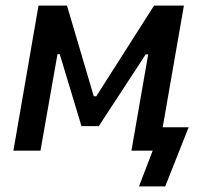

<svg xmlns="http://www.w3.org/2000/svg" viewBox="-20 -540 744 688"><path d="M28 0H125L186 -346H194L272 -88H334L502 -345H511L451 0H527L478 128H572L656 -84H563L639 -520H532L325 -195H316L220 -520H118Z"/></svg>

Font: Fixel Text 20240404 Medium
Style: Italic
Weight: 500
Width: 4
Italic angle: -10°
Designer: AlfaBravo + MacPaw
Foundry: Kyrylo Tkachov, Marchela Mozhyna, Serhii Makarenko, Maria Weinstein, Zakhar Kryvoshyya
Version: Version 1.211;Glyphs 3.2 (3225)